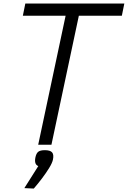

<svg xmlns="http://www.w3.org/2000/svg" viewBox="-20 -820 724 1088"><path d="M196.5 0 366.5 -800H441.5L271.5 0ZM109.5 -731 123.5 -800H684.5L670.5 -731ZM118 246 197 121Q185.5 117 181 105Q176.5 93 180.5 72.5Q185.5 48.5 197 39.8Q208.5 31 234 31Q264.5 31 275.2 43.5Q286 56 280 84.5Q276 103.5 258.5 132Q241 160.5 217.8 191.2Q194.5 222 171.5 248.5Z"/></svg>

Font: Victor Mono Thin
Style: Italic
Weight: 100
Italic angle: -12°
Monospace: yes
Designer: Rune Bjørnerås
Version: Version 1.561;gftools[0.9.30]